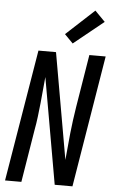

<svg xmlns="http://www.w3.org/2000/svg" viewBox="-64 -1026 630 1067"><g transform="rotate(5 251.5 -492.0)"><path d="M6 0 128 -735H226L330 -143Q334 -180 337 -217Q340 -254 344 -291.5Q348 -329 353 -366.5Q358 -404 364 -441L412 -735H503L382 0H283L179 -592Q175 -555 172 -518Q169 -481 165 -443.5Q161 -406 156.5 -368.5Q152 -331 145 -294L97 0ZM314 -791 267 -839 424 -984 481 -926Z"/></g></svg>

Font: Iosevka SS04 Medium Oblique
Style: Regular
Weight: 500
Italic angle: -9°
Monospace: yes
Designer: Belleve Invis
Foundry: Belleve Invis
Version: Version 19.0.0; ttfautohint (v1.8.4)